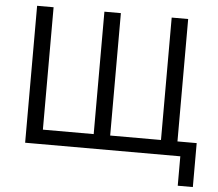

<svg xmlns="http://www.w3.org/2000/svg" viewBox="-57 -761 1106 975"><g transform="rotate(5 496.5 -274.0)"><path d="M884 150H961V-74H863V-698H779V-74H520V-698H436V-74H177V-698H93V0H884Z"/></g></svg>

Font: LVC Sans
Style: Regular
Weight: 400
Designer: Mike Abbink, Paul van der Laan, Pieter van Rosmalen
Foundry: Bold Monday
Version: Version 3.0